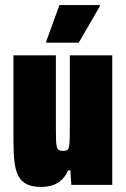

<svg xmlns="http://www.w3.org/2000/svg" viewBox="-20 -728 497 756"><path d="M142 8Q107 8 85.5 -2.5Q64 -13 52.5 -35Q41 -57 37 -91Q33 -125 33 -172V-510H200V-238Q200 -203 200.5 -182Q201 -161 203.5 -150.5Q206 -140 212 -137Q218 -134 228 -134Q238 -134 243.5 -136.5Q249 -139 251.5 -149.5Q254 -160 254.5 -184.5Q255 -209 255 -252V-510H422V0H261L257 -57H248Q239 -36 224.5 -21.5Q210 -7 189.5 0.5Q169 8 142 8ZM162 -560V-565L214 -708H373V-703L290 -560Z"/></svg>

Font: Saira Condensed Black
Style: Regular
Weight: 900
Width: 3
Designer: Hector Gatti with collaboration of the Omnibus-Type team
Foundry: Omnibus-Type
Version: Version 1.101